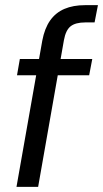

<svg xmlns="http://www.w3.org/2000/svg" viewBox="-20 -725 400 745"><path d="M44 0 144 -567Q153 -615 174.5 -645.5Q196 -676 230 -690.5Q264 -705 310 -705H360L347 -638H311Q273 -638 254 -623Q235 -608 228 -569L128 0ZM46 -433 57 -496H338L326 -433Z"/></svg>

Font: DM Sans 36pt
Style: Italic
Weight: 400
Italic angle: -10°
Designer: Colophon Foundry, Jonny Pinhorn
Foundry: Colophon Foundry
Version: Version 4.004;gftools[0.9.30]